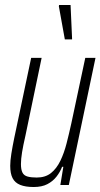

<svg xmlns="http://www.w3.org/2000/svg" viewBox="-20 -742 403 770"><path d="M115 8Q82 8 61 -0.5Q40 -9 30.5 -27.5Q21 -46 21 -77Q21 -97 25.5 -125.5Q30 -154 37 -188L105 -510H147L82 -198Q73 -159 68.5 -131.5Q64 -104 64 -84Q64 -62 70 -50Q76 -38 90.5 -34Q105 -30 127 -30Q162 -30 184.5 -48Q207 -66 222 -97Q237 -128 247 -167Q257 -206 266 -247L322 -510H363L256 0H222L234 -73H229Q221 -52 206.5 -33.5Q192 -15 170 -3.5Q148 8 115 8ZM240 -584 216 -717 217 -722H263L269 -589V-584Z"/></svg>

Font: Saira ExtraCondensed ExtraLight
Style: Italic
Weight: 250
Width: 2
Italic angle: -12°
Designer: Hector Gatti with collaboration of the Omnibus-Type team
Foundry: Omnibus-Type
Version: Version 1.101